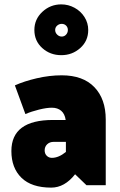

<svg xmlns="http://www.w3.org/2000/svg" viewBox="-20 -846 549 877"><path d="M217 -354Q243 -354 259.5 -340Q276 -326 280 -298H222Q32 -298 32 -156Q32 -79 78 -34Q124 11 214 11Q275 11 323 -50L375 0H463V-300Q463 -394 411 -448Q359 -502 262 -502Q206 -502 148 -488.5Q90 -475 48 -456L96 -325Q124 -337 158.5 -345.5Q193 -354 217 -354ZM225 -198H281V-152Q248 -125 217 -125Q203 -125 193.5 -134.5Q184 -144 184 -159Q184 -176 195.5 -187Q207 -198 225 -198ZM137 -709Q137 -659 173 -626.5Q209 -594 260 -594Q310 -594 346.5 -626.5Q383 -659 383 -709Q383 -741 366 -768Q349 -795 320.5 -810.5Q292 -826 260 -826Q210 -826 173.5 -792Q137 -758 137 -709ZM232 -709Q232 -721 241 -729Q250 -737 262 -737Q274 -737 282 -729Q290 -721 290 -709Q290 -697 282 -688Q274 -679 262 -679Q250 -679 241 -688Q232 -697 232 -709Z"/></svg>

Font: Catamaran
Style: Regular
Weight: 900
Designer: Pria Ravichandran
Version: Version 1.001;PS 001.000;hotconv 1.0.70;makeotf.lib2.5.58329